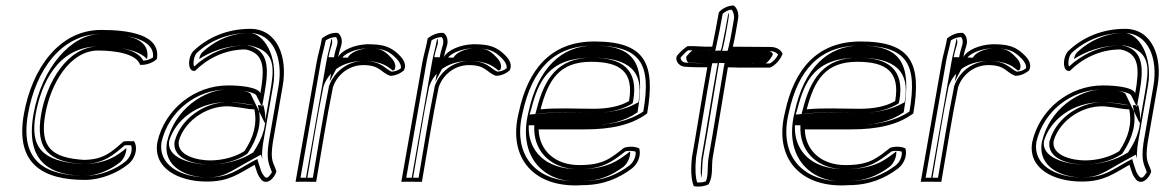

<svg xmlns="http://www.w3.org/2000/svg" viewBox="-20 -650 4253 699"><path d="M67 -235C34 -50 140 5 290 5C347 5 410 -21 449 -54C479 -81 480 -119 468 -136C453 -135 444 -137 430 -135C388 -99 359 -68 284 -68C169 -76 123 -112 145 -235C165 -347 235 -466 337 -466C401 -466 477 -454 490 -414C514 -412 538 -423 551 -435C567 -526 444 -541 348 -541C194 -541 96 -398 67 -235ZM82 -235C110 -395 204 -526 346 -526C444 -526 544 -508 537 -441C527 -434 514 -430 502 -429C478 -474 400 -481 340 -481C224 -481 150 -348 130 -235C107 -104 161 -61 280 -53H281C359 -53 395 -88 434 -121C442 -122 447 -121 457 -121C463 -107 458 -82 439 -64C403 -34 346 -10 293 -10C147 -10 51 -60 82 -235ZM102 -235C69 -50 175 -10 293 -10C326 -10 381 -29 418 -60C433 -74 440 -94 440 -111C409 -85 368 -53 281 -53H278H275C134 -63 88 -112 110 -235C129 -340 187 -481 340 -481C402 -481 482 -471 514 -436L516 -438C527 -517 431 -526 346 -526C240 -526 132 -404 102 -235Z M553 -133C536 -37 630 11 733 11C815 11 849 -18 907 -50C915 -27 916 -13 934 7C961 27 987 -18 986 -27C976 -60 963 -61 973 -130L1009 -336C1028 -442 990 -545 891 -545C806 -545 736 -513 686 -466C664 -447 660 -387 690 -392C732 -434 796 -470 874 -470C945 -456 943 -397 928 -311C917 -334 851 -339 810 -339C689 -339 580 -253 553 -133ZM568 -133C594 -245 694 -324 807 -324C850 -324 907 -315 913 -303L934 -261L943 -311C958 -396 962 -469 880 -485H878H877C798 -485 731 -449 687 -408C681 -417 687 -448 695 -455V-456C742 -500 807 -530 888 -530C974 -530 1012 -439 994 -336L958 -130C948 -61 962 -49 970 -23C968 -20 967 -18 964 -14C956 -3 952 -1 945 -5C929 -23 930 -32 921 -57L917 -71L901 -63C841 -30 814 -4 736 -4C635 -4 555 -51 568 -133ZM588 -133C572 -40 662 -4 736 -4C794 -4 816 -24 879 -59L930 -87L935 -72C933 -85 934 -103 938 -130L974 -336C994 -448 938 -530 888 -530C827 -530 766 -506 717 -460C712 -456 707 -447 705 -435C745 -461 803 -485 877 -485H884L890 -484C990 -464 977 -393 963 -311L944 -202L893 -307C888 -318 848 -324 807 -324C726 -324 616 -255 588 -133ZM596 -137C616 -208 696 -281 814 -278C824 -278 834 -277 844 -276C878 -273 899 -267 909 -267H939L942 -254C954 -198 937 -148 903 -97L902 -95L898 -93C861 -69 804 -51 742 -51C675 -51 585 -76 596 -137ZM616 -137C604 -67 697 -51 742 -51C791 -51 841 -64 877 -88L880 -90L883 -94C917 -146 934 -199 921 -257L919 -267H909C887 -267 865 -274 837 -276C744 -291 642 -227 617 -139L616 -138ZM631 -137C653 -215 746 -275 832 -261C859 -259 881 -252 906 -252C917 -198 903 -150 870 -100C838 -79 791 -66 745 -66C698 -66 622 -84 631 -137ZM948 -32C949 -29 950 -28 951 -24C950 -28 949 -29 948 -32Z M1056 12C1082 11 1105 12 1131 12C1151 -103 1169 -220 1192 -332C1206 -376 1249 -413 1302 -413C1364 -413 1365 -387 1400 -374C1418 -374 1435 -381 1450 -393C1462 -414 1448 -435 1436 -447C1403 -481 1375 -489 1317 -489C1270 -487 1225 -468 1211 -442C1213 -454 1217 -467 1221 -480C1229 -502 1222 -522 1210 -530C1188 -533 1165 -521 1152 -510C1147 -480 1138 -452 1133 -425ZM1074 -3 1148 -425C1152 -449 1160 -475 1166 -503C1176 -510 1191 -515 1203 -515C1209 -509 1211 -496 1206 -482C1202 -468 1198 -455 1196 -442L1180 -353L1224 -437C1232 -453 1270 -472 1315 -474C1372 -474 1393 -468 1424 -436C1435 -425 1442 -410 1439 -401C1429 -393 1417 -390 1406 -389C1380 -400 1369 -428 1304 -428C1243 -428 1193 -385 1177 -334V-333V-332C1155 -224 1138 -113 1119 -3ZM1094 -3H1099C1118 -112 1135 -225 1157 -332V-333C1170 -375 1212 -428 1304 -428C1375 -428 1396 -403 1410 -393C1412 -394 1415 -395 1417 -397C1424 -412 1414 -430 1404 -440C1374 -472 1360 -474 1317 -474C1291 -472 1257 -461 1246 -440L1176 -442C1178 -454 1182 -467 1186 -481C1190 -491 1190 -500 1188 -508C1187 -508 1187 -508 1186 -507C1181 -478 1172 -450 1168 -425Z M1441 12C1467 11 1490 12 1516 12C1536 -103 1554 -220 1577 -332C1591 -376 1634 -413 1687 -413C1749 -413 1750 -387 1785 -374C1803 -374 1820 -381 1835 -393C1847 -414 1833 -435 1821 -447C1788 -481 1760 -489 1702 -489C1655 -487 1610 -468 1596 -442C1598 -454 1602 -467 1606 -480C1614 -502 1607 -522 1595 -530C1573 -533 1550 -521 1537 -510C1532 -480 1523 -452 1518 -425ZM1459 -3 1533 -425C1537 -449 1545 -475 1551 -503C1561 -510 1576 -515 1588 -515C1594 -509 1596 -496 1591 -482C1587 -468 1583 -455 1581 -442L1565 -353L1609 -437C1617 -453 1655 -472 1700 -474C1757 -474 1778 -468 1809 -436C1820 -425 1827 -410 1824 -401C1814 -393 1802 -390 1791 -389C1765 -400 1754 -428 1689 -428C1628 -428 1578 -385 1562 -334V-333V-332C1540 -224 1523 -113 1504 -3ZM1479 -3H1484C1503 -112 1520 -225 1542 -332V-333C1555 -375 1597 -428 1689 -428C1760 -428 1781 -403 1795 -393C1797 -394 1800 -395 1802 -397C1809 -412 1799 -430 1789 -440C1759 -472 1745 -474 1702 -474C1676 -472 1642 -461 1631 -440L1561 -442C1563 -454 1567 -467 1571 -481C1575 -491 1575 -500 1573 -508C1572 -508 1572 -508 1571 -507C1566 -478 1557 -450 1553 -425Z M1869 -242C1826 -72 1927 37 2102 24C2177 24 2235 -2 2281 -37C2306 -57 2314 -89 2307 -110C2290 -117 2272 -118 2252 -112C2202 -73 2176 -49 2089 -49C2001 -49 1943 -102 1941 -179H2110C2205 -179 2279 -195 2336 -237C2368 -421 2327 -499 2144 -499C1985 -499 1902 -397 1869 -242ZM1883 -241C1916 -392 1992 -484 2141 -484C2314 -484 2352 -417 2322 -244C2270 -209 2202 -194 2112 -194H1925V-176C1928 -92 1992 -34 2086 -34C2175 -34 2209 -62 2257 -99C2271 -102 2283 -101 2294 -98C2296 -82 2288 -61 2272 -48C2228 -15 2175 9 2104 9H2103C2085 10 2068 10 2052 9C1918 -1 1847 -97 1883 -241ZM1904 -242C1864 -81 1958 9 2073 10C2081 10 2089 10 2098 9H2101H2104C2157 9 2205 -9 2250 -43C2266 -56 2276 -81 2274 -99C2231 -65 2190 -34 2086 -34C1962 -34 1908 -102 1905 -178V-194H2112C2194 -194 2250 -206 2301 -241C2333 -426 2285 -484 2141 -484C2025 -484 1938 -402 1904 -242ZM1908 -233 1914 -253C1941 -356 1978 -440 2135 -440C2271 -440 2324 -390 2305 -282L2304 -277L2297 -274C2257 -251 2201 -239 2138 -239C2072 -239 2006 -242 1954 -237ZM1929 -235 1947 -237C2006 -243 2074 -239 2138 -239C2193 -239 2238 -248 2275 -269L2283 -274L2285 -282C2306 -399 2243 -440 2135 -440C2010 -440 1962 -363 1934 -253ZM1948 -252C1976 -360 2017 -425 2132 -425C2236 -425 2289 -390 2270 -282C2237 -263 2194 -254 2141 -254C2078 -254 2009 -258 1948 -252Z M2447 -450C2435 -437 2446 -409 2474 -407C2503 -405 2526 -405 2555 -405C2535 -294 2518 -184 2499 -76C2494 -28 2497 7 2506 28C2525 31 2543 29 2560 21C2578 -13 2569 -44 2575 -78C2594 -184 2611 -295 2630 -405C2680 -403 2733 -404 2784 -404C2802 -412 2821 -432 2829 -454C2824 -468 2807 -479 2786 -479C2739 -479 2694 -480 2648 -480C2656 -514 2661 -546 2667 -581C2671 -602 2663 -622 2651 -630C2629 -630 2608 -618 2597 -605C2589 -561 2582 -522 2573 -480C2541 -479 2515 -483 2483 -482C2471 -474 2458 -463 2447 -450ZM2458 -441C2467 -451 2477 -461 2485 -467C2514 -467 2538 -464 2570 -465H2584L2587 -479C2596 -519 2604 -560 2611 -600C2619 -607 2631 -614 2643 -615C2650 -608 2654 -594 2652 -581C2646 -546 2641 -514 2633 -481L2629 -465H2645C2691 -465 2737 -464 2784 -464C2797 -464 2808 -458 2813 -451C2805 -436 2794 -425 2783 -419C2732 -419 2682 -418 2634 -420L2618 -421L2615 -405C2596 -295 2579 -184 2560 -78C2554 -42 2560 -15 2550 10C2540 14 2529 15 2518 14C2512 -5 2510 -35 2514 -76C2533 -185 2550 -294 2570 -405L2573 -420H2558C2529 -420 2505 -420 2477 -422C2460 -423 2457 -438 2458 -441ZM2480 -446C2476 -442 2479 -427 2486 -422C2509 -421 2530 -420 2558 -420H2593L2590 -405C2570 -294 2553 -184 2534 -76C2531 -46 2530 -21 2533 -2C2538 -26 2535 -50 2540 -78C2559 -184 2576 -295 2595 -405L2598 -421L2636 -420C2677 -418 2722 -419 2768 -419C2777 -426 2789 -439 2794 -453C2791 -459 2785 -463 2782 -464C2735 -464 2689 -465 2645 -465H2609L2613 -480C2621 -514 2626 -546 2632 -581C2633 -589 2635 -596 2632 -604C2624 -559 2617 -522 2608 -480L2604 -466L2573 -465C2543 -464 2521 -466 2501 -467C2494 -461 2488 -455 2480 -446Z M2838 -242C2795 -72 2896 37 3071 24C3146 24 3204 -2 3250 -37C3275 -57 3283 -89 3276 -110C3259 -117 3241 -118 3221 -112C3171 -73 3145 -49 3058 -49C2970 -49 2912 -102 2910 -179H3079C3174 -179 3248 -195 3305 -237C3337 -421 3296 -499 3113 -499C2954 -499 2871 -397 2838 -242ZM2852 -241C2885 -392 2961 -484 3110 -484C3283 -484 3321 -417 3291 -244C3239 -209 3171 -194 3081 -194H2894V-176C2897 -92 2961 -34 3055 -34C3144 -34 3178 -62 3226 -99C3240 -102 3252 -101 3263 -98C3265 -82 3257 -61 3241 -48C3197 -15 3144 9 3073 9H3072C3054 10 3037 10 3021 9C2887 -1 2816 -97 2852 -241ZM2873 -242C2833 -81 2927 9 3042 10C3050 10 3058 10 3067 9H3070H3073C3126 9 3174 -9 3219 -43C3235 -56 3245 -81 3243 -99C3200 -65 3159 -34 3055 -34C2931 -34 2877 -102 2874 -178V-194H3081C3163 -194 3219 -206 3270 -241C3302 -426 3254 -484 3110 -484C2994 -484 2907 -402 2873 -242ZM2877 -233 2883 -253C2910 -356 2947 -440 3104 -440C3240 -440 3293 -390 3274 -282L3273 -277L3266 -274C3226 -251 3170 -239 3107 -239C3041 -239 2975 -242 2923 -237ZM2898 -235 2916 -237C2975 -243 3043 -239 3107 -239C3162 -239 3207 -248 3244 -269L3252 -274L3254 -282C3275 -399 3212 -440 3104 -440C2979 -440 2931 -363 2903 -253ZM2917 -252C2945 -360 2986 -425 3101 -425C3205 -425 3258 -390 3239 -282C3206 -263 3163 -254 3110 -254C3047 -254 2978 -258 2917 -252Z M3332 12C3358 11 3381 12 3407 12C3427 -103 3445 -220 3468 -332C3482 -376 3525 -413 3578 -413C3640 -413 3641 -387 3676 -374C3694 -374 3711 -381 3726 -393C3738 -414 3724 -435 3712 -447C3679 -481 3651 -489 3593 -489C3546 -487 3501 -468 3487 -442C3489 -454 3493 -467 3497 -480C3505 -502 3498 -522 3486 -530C3464 -533 3441 -521 3428 -510C3423 -480 3414 -452 3409 -425ZM3350 -3 3424 -425C3428 -449 3436 -475 3442 -503C3452 -510 3467 -515 3479 -515C3485 -509 3487 -496 3482 -482C3478 -468 3474 -455 3472 -442L3456 -353L3500 -437C3508 -453 3546 -472 3591 -474C3648 -474 3669 -468 3700 -436C3711 -425 3718 -410 3715 -401C3705 -393 3693 -390 3682 -389C3656 -400 3645 -428 3580 -428C3519 -428 3469 -385 3453 -334V-333V-332C3431 -224 3414 -113 3395 -3ZM3370 -3H3375C3394 -112 3411 -225 3433 -332V-333C3446 -375 3488 -428 3580 -428C3651 -428 3672 -403 3686 -393C3688 -394 3691 -395 3693 -397C3700 -412 3690 -430 3680 -440C3650 -472 3636 -474 3593 -474C3567 -472 3533 -461 3522 -440L3452 -442C3454 -454 3458 -467 3462 -481C3466 -491 3466 -500 3464 -508C3463 -508 3463 -508 3462 -507C3457 -478 3448 -450 3444 -425Z M3738 -133C3721 -37 3815 11 3918 11C4000 11 4034 -18 4092 -50C4100 -27 4101 -13 4119 7C4146 27 4172 -18 4171 -27C4161 -60 4148 -61 4158 -130L4194 -336C4213 -442 4175 -545 4076 -545C3991 -545 3921 -513 3871 -466C3849 -447 3845 -387 3875 -392C3917 -434 3981 -470 4059 -470C4130 -456 4128 -397 4113 -311C4102 -334 4036 -339 3995 -339C3874 -339 3765 -253 3738 -133ZM3753 -133C3779 -245 3879 -324 3992 -324C4035 -324 4092 -315 4098 -303L4119 -261L4128 -311C4143 -396 4147 -469 4065 -485H4063H4062C3983 -485 3916 -449 3872 -408C3866 -417 3872 -448 3880 -455V-456C3927 -500 3992 -530 4073 -530C4159 -530 4197 -439 4179 -336L4143 -130C4133 -61 4147 -49 4155 -23C4153 -20 4152 -18 4149 -14C4141 -3 4137 -1 4130 -5C4114 -23 4115 -32 4106 -57L4102 -71L4086 -63C4026 -30 3999 -4 3921 -4C3820 -4 3740 -51 3753 -133ZM3773 -133C3757 -40 3847 -4 3921 -4C3979 -4 4001 -24 4064 -59L4115 -87L4120 -72C4118 -85 4119 -103 4123 -130L4159 -336C4179 -448 4123 -530 4073 -530C4012 -530 3951 -506 3902 -460C3897 -456 3892 -447 3890 -435C3930 -461 3988 -485 4062 -485H4069L4075 -484C4175 -464 4162 -393 4148 -311L4129 -202L4078 -307C4073 -318 4033 -324 3992 -324C3911 -324 3801 -255 3773 -133ZM3781 -137C3801 -208 3881 -281 3999 -278C4009 -278 4019 -277 4029 -276C4063 -273 4084 -267 4094 -267H4124L4127 -254C4139 -198 4122 -148 4088 -97L4087 -95L4083 -93C4046 -69 3989 -51 3927 -51C3860 -51 3770 -76 3781 -137ZM3801 -137C3789 -67 3882 -51 3927 -51C3976 -51 4026 -64 4062 -88L4065 -90L4068 -94C4102 -146 4119 -199 4106 -257L4104 -267H4094C4072 -267 4050 -274 4022 -276C3929 -291 3827 -227 3802 -139L3801 -138ZM3816 -137C3838 -215 3931 -275 4017 -261C4044 -259 4066 -252 4091 -252C4102 -198 4088 -150 4055 -100C4023 -79 3976 -66 3930 -66C3883 -66 3807 -84 3816 -137ZM4133 -32C4134 -29 4135 -28 4136 -24C4135 -28 4134 -29 4133 -32Z"/></svg>

Font: Snowfall
Style: EcoObl
Weight: 400
Designer: Jasper
Foundry: Cannot Into Space Fonts
Version: Version 0.9